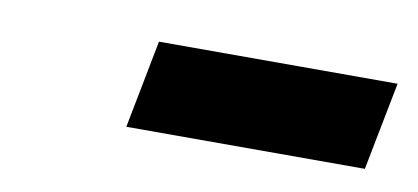

<svg xmlns="http://www.w3.org/2000/svg" viewBox="-29 -721 481 221"><g transform="rotate(10 211.5 -610.5)"><path d="M422.9 -662.1 402.8 -559.1H124L144 -662.1Z"/></g></svg>

Font: Arimo
Style: Italic
Weight: 400
Italic angle: -12°
Designer: Steve Matteson
Foundry: Monotype Imaging Inc.
Version: Version 1.33